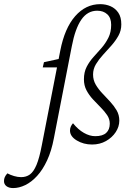

<svg xmlns="http://www.w3.org/2000/svg" viewBox="-169 -702 643 943"><path d="M41 -371.1 46.9 -396.5 123 -413.1H150.4L140.6 -371.1ZM288.1 -335.9Q288.1 -308.6 301.3 -286.1Q314.5 -263.7 333.5 -243.7Q352.5 -223.6 371.6 -203.1Q390.6 -182.6 403.8 -160.2Q417 -137.7 417 -109.4Q417 -80.1 399.4 -53.2Q381.8 -26.4 351.6 -9.3Q321.3 7.8 283.2 7.8Q241.2 7.8 208 -12.2Q174.8 -32.2 174.8 -60.5Q174.8 -71.3 178.7 -80.1Q182.6 -88.9 189.5 -96.7Q214.8 -65.4 243.2 -49.3Q271.5 -33.2 298.8 -33.2Q335 -33.2 352.5 -49.3Q370.1 -65.4 370.1 -94.7Q370.1 -117.2 357.4 -136.2Q344.7 -155.3 325.7 -174.3Q306.6 -193.4 287.6 -213.9Q268.6 -234.4 255.9 -258.3Q243.2 -282.2 243.2 -312.5Q243.2 -347.7 256.8 -374Q270.5 -400.4 290.5 -422.4Q310.5 -444.3 330.1 -466.8Q349.6 -489.3 363.3 -516.6Q377 -543.9 377 -580.1Q377 -614.3 357.9 -631.8Q338.9 -649.4 308.6 -649.4Q260.7 -649.4 230.5 -605.5Q200.2 -561.5 183.6 -474.6L95.7 -23.4Q84 39.1 62.5 85.4Q41 131.8 13.2 162.1Q-14.6 192.4 -44.9 207Q-75.2 221.7 -104.5 221.7Q-125 221.7 -137.2 212.4Q-149.4 203.1 -149.4 187.5Q-149.4 176.8 -145.5 168Q-141.6 159.2 -132.8 149.4Q-118.2 157.2 -100.1 162.6Q-82 168 -65.4 168Q-40 168 -22 154.8Q-3.9 141.6 10.3 107.9Q24.4 74.2 36.1 12.7L127 -453.1Q148.4 -563.5 200.2 -622.6Q252 -681.6 323.2 -681.6Q350.6 -681.6 374 -671.4Q397.5 -661.1 412.1 -639.6Q426.8 -618.2 426.8 -582Q426.8 -551.8 412.6 -526.4Q398.4 -501 377.9 -478Q357.4 -455.1 336.9 -432.6Q316.4 -410.2 302.2 -386.7Q288.1 -363.3 288.1 -335.9Z"/></svg>

Font: Crimson Pro ExtraLight
Style: Italic
Weight: 250
Italic angle: -12°
Designer: Jacques Le Bailly
Foundry: Baron von Fonthausen
Version: Version 1.003